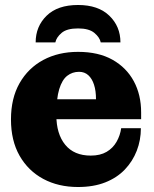

<svg xmlns="http://www.w3.org/2000/svg" viewBox="-20 -738 618 770"><path d="M293 12Q214 12 153.5 -20.5Q93 -53 58.5 -113.5Q24 -174 24 -259Q24 -344 58.5 -404.5Q93 -465 153.5 -497.5Q214 -530 293 -530L297 -450Q270 -450 249.5 -434Q229 -418 217.5 -380.5Q206 -343 206 -276Q206 -201 241.5 -157.5Q277 -114 344 -114Q382 -114 407.5 -129Q433 -144 447.5 -169.5Q462 -195 466 -224H545Q545 -176 528.5 -133.5Q512 -91 480.5 -58Q449 -25 402 -6.5Q355 12 293 12ZM114 -260V-340H365L546 -287V-260ZM365 -340Q365 -374 357 -398.5Q349 -423 334 -436.5Q319 -450 297 -450L293 -530Q375 -530 431 -498.5Q487 -467 516.5 -412.5Q546 -358 546 -287ZM123 -568Q123 -632 167 -675Q211 -718 293 -718Q374 -718 418.5 -675Q463 -632 463 -568H384Q380 -588 358.5 -606Q337 -624 293 -624Q248 -624 227 -606Q206 -588 202 -568Z"/></svg>

Font: Montagu Slab
Style: Bold
Weight: 700
Designer: Florian Karsten
Foundry: Florian Karsten
Version: Version 1.000